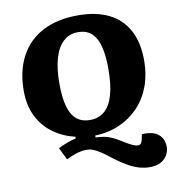

<svg xmlns="http://www.w3.org/2000/svg" viewBox="-97 -801 985 1088"><g transform="rotate(-10 395.5 -257.0)"><path d="M48 -347Q48 -463 93 -546Q138 -629 221.5 -672.5Q305 -716 423 -716Q530 -716 602.5 -679.5Q675 -643 712.5 -572.5Q750 -502 750 -400Q750 -319 725.5 -252.5Q701 -186 655 -137Q609 -88 545.5 -59.5Q482 -31 403 -28V-17Q446 -16 477 -5.5Q508 5 545 29Q585 54 607.5 63Q630 72 641 67.5Q652 63 656 49L665 10Q731 7 761 33.5Q791 60 791 105Q791 129 779 151Q767 173 742 187.5Q717 202 677 202Q646 202 615.5 193Q585 184 551.5 165Q518 146 480 117Q446 90 422 74Q398 58 379.5 50.5Q361 43 340 43Q324 43 308 46Q292 49 271.5 56Q251 63 223 77L188 7Q212 -5 239.5 -15.5Q267 -26 291 -31V-41Q222 -57 166.5 -97Q111 -137 79.5 -200Q48 -263 48 -347ZM254 -354Q254 -279 267 -227Q280 -175 310 -147.5Q340 -120 391 -120Q438 -120 472 -147.5Q506 -175 524 -234.5Q542 -294 542 -390Q542 -462 529.5 -513.5Q517 -565 487.5 -593.5Q458 -622 408 -622Q357 -622 322.5 -589.5Q288 -557 271 -497Q254 -437 254 -354Z"/></g></svg>

Font: Literata ExtraBold
Style: Italic
Weight: 800
Italic angle: -2°
Designer: Latin by Veronika Burian and Jose Scaglione. Greek by Irene Vlachou. Cyrillic by Vera Evstafieva
Foundry: TypeTogether
Version: Version 3.002